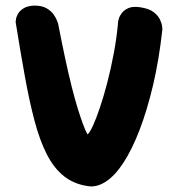

<svg xmlns="http://www.w3.org/2000/svg" viewBox="-20 -668 636 687"><path d="M295 -2Q245 -9 209 -37.5Q173 -66 147.5 -116Q122 -166 103.5 -236Q85 -306 69 -394.5Q53 -483 36 -589Q36 -589 37 -598Q38 -607 44 -618Q50 -629 64 -638Q78 -647 103 -648Q130 -648 146.5 -638.5Q163 -629 172 -616Q181 -603 184.5 -593Q188 -583 188 -583Q201 -516 213 -460Q225 -404 236 -360Q247 -316 257.5 -282Q268 -248 276.5 -225Q285 -202 293 -187Q301 -193 312.5 -218Q324 -243 337.5 -283Q351 -323 364 -373Q377 -423 387.5 -479Q398 -535 403 -593Q403 -593 405.5 -602Q408 -611 416 -621.5Q424 -632 439.5 -639Q455 -646 482 -642Q514 -637 530 -624.5Q546 -612 552.5 -598Q559 -584 560 -573.5Q561 -563 561 -563Q549 -453 527.5 -362.5Q506 -272 479 -202Q452 -132 421.5 -85.5Q391 -39 358.5 -18Q326 3 295 -2Z"/></svg>

Font: Sour Gummy
Style: Bold
Weight: 700
Designer: Stefie Justprince
Foundry: Eifetstype
Version: Version 1.000